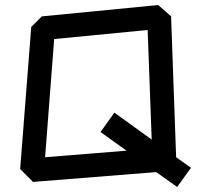

<svg xmlns="http://www.w3.org/2000/svg" viewBox="-20 -740 798 762"><path d="M600 -57 111 -18 60 -69 104 -633 146 -675 608 -720 659 -675 679 -116 738 -74 683 2ZM159 -116 482 -142 379 -216 434 -293 582 -186 566 -621 195 -585Z"/></svg>

Font: ZCOOL KuaiLe
Style: Regular
Weight: 400
Designer: Lui Bingke
Foundry: ZCOOL
Version: Version 2.000